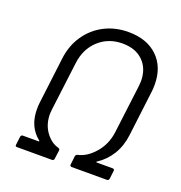

<svg xmlns="http://www.w3.org/2000/svg" viewBox="-128 -819 878 929"><g transform="rotate(20 311.0 -354.0)"><path d="M52 -10 57 -52Q59 -62 68 -62H148Q151 -62 151.5 -63.5Q152 -65 150 -67Q88 -116 88 -206Q88 -228 90 -240L119 -476Q127 -545 162.5 -597.5Q198 -650 253.5 -679Q309 -708 378 -708Q473 -708 528 -655Q583 -602 583 -512Q583 -488 581 -476L552 -240Q545 -183 518 -139Q491 -95 448 -67Q445 -66 445.5 -64Q446 -62 449 -62H530Q535 -62 537.5 -59Q540 -56 539 -52L534 -10Q532 0 523 0H341Q337 0 334.5 -3Q332 -6 333 -10L338 -54Q339 -62 348 -65Q395 -75 434.5 -121Q474 -167 482 -230L513 -478Q515 -496 515 -504Q515 -569 476 -607.5Q437 -646 370 -646Q297 -646 247 -600Q197 -554 188 -478L157 -230Q155 -214 155 -206Q155 -152 183 -113.5Q211 -75 250 -65Q258 -62 257 -54L251 -10Q251 -6 248 -3Q245 0 241 0H60Q50 0 52 -10Z"/></g></svg>

Font: Barlow
Style: Italic
Weight: 400
Italic angle: -7°
Designer: Jeremy Tribby
Foundry: Tribby Type
Version: Version 1.408